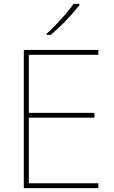

<svg xmlns="http://www.w3.org/2000/svg" viewBox="-20 -972 590 992"><path d="M488 0H103V-714H488V-689H129V-389H468V-364H129V-25H488ZM390 -952V-945Q364 -911 323 -868Q282 -825 242 -792H221V-798Q244 -818 270.5 -846Q297 -874 321.5 -902.5Q346 -931 360 -952Z"/></svg>

Font: Noto Sans Cherokee Thin
Style: Regular
Weight: 100
Designer: Monotype Design Team
Foundry: Monotype Imaging Inc.
Version: Version 2.001; ttfautohint (v1.8.4.7-5d5b)